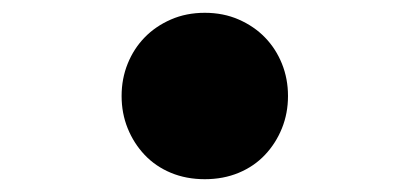

<svg xmlns="http://www.w3.org/2000/svg" viewBox="-20 -268 640 300"><path d="M300 12Q271 12 247 2Q223 -8 206 -26Q189 -44 179.5 -67.5Q170 -91 170 -118Q170 -145 179.5 -168.5Q189 -192 206 -209.5Q223 -227 247 -237.5Q271 -248 300 -248Q329 -248 353 -237.5Q377 -227 394 -209.5Q411 -192 420.5 -168.5Q430 -145 430 -118Q430 -91 420.5 -67.5Q411 -44 394 -26Q377 -8 353 2Q329 12 300 12Z"/></svg>

Font: Source Code Pro Black
Style: Regular
Weight: 900
Monospace: yes
Designer: Paul D. Hunt, Teo Tuominen
Foundry: Adobe Systems Incorporated
Version: Version 2.030;PS 1.000;hotconv 16.6.51;makeotf.lib2.5.65220